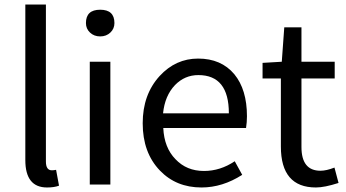

<svg xmlns="http://www.w3.org/2000/svg" viewBox="-20 -816 1531 849"><path d="M92 -108V-796H183V-102Q183 -63 209 -63Q218 -63 228 -65L241 5Q220 13 188 13Q92 13 92 -108Z M377 -543H468V0H377ZM378 -672Q360 -689 360 -714Q360 -773 423 -773Q486 -773 486 -714Q486 -689 468 -672Q450 -655 423 -655Q396 -655 378 -672Z M687 -62Q611 -141 611 -271Q611 -398 686 -480Q757 -557 856 -557Q958 -557 1016 -488Q1072 -420 1072 -302Q1072 -276 1068 -250H702Q706 -163 756 -112Q805 -60 882 -60Q954 -60 1018 -103L1051 -43Q964 13 871 13Q759 13 687 -62ZM992 -315Q992 -484 857 -484Q797 -484 754 -440Q709 -393 701 -315Z M1222 -168V-469H1141V-538L1226 -543L1237 -695H1313V-543H1460V-469H1313V-166Q1313 -61 1397 -61Q1423 -61 1459 -75L1477 -7Q1415 13 1377 13Q1222 13 1222 -168Z"/></svg>

Font: `nÑOSR
Style: Regular
Weight: 400
Designer: Ryoko NISHIZUKA ¬âXZm¬º[P (kana & ideographs); Paul D. Hunt (Latin, Greek & Cyrillic); Wenlong ZHANG _ e¬á¬ü¬ô (bopomof
Foundry: Adobe Systems Incorporated
Version: Version 1.00 June 24, 2014, initial release